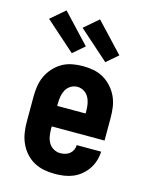

<svg xmlns="http://www.w3.org/2000/svg" viewBox="-118 -857 736 941"><g transform="rotate(15 250.0 -386.5)"><path d="M252 8Q225 8 198 3Q171 -2 147 -15Q123 -28 104.5 -48.5Q86 -69 74.5 -94Q63 -119 58.5 -146Q54 -173 54 -200V-330Q54 -357 58 -384Q62 -411 73.5 -435.5Q85 -460 103.5 -480.5Q122 -501 145.5 -514.5Q169 -528 196 -533Q223 -538 250 -538Q277 -538 304 -533Q331 -528 354.5 -514.5Q378 -501 396.5 -480.5Q415 -460 426.5 -435.5Q438 -411 442 -384Q446 -357 446 -330V-213H178V-200Q178 -182 181 -164Q184 -146 193 -130.5Q202 -115 218 -106Q234 -97 252 -97Q265 -97 277.5 -100.5Q290 -104 299.5 -112Q309 -120 314.5 -131.5Q320 -143 320 -156H444Q443 -132 436 -109.5Q429 -87 416 -67.5Q403 -48 384.5 -32.5Q366 -17 344.5 -8Q323 1 299.5 4.5Q276 8 252 8ZM322 -317V-330Q322 -348 319 -365.5Q316 -383 307.5 -398.5Q299 -414 283.5 -423.5Q268 -433 250 -433Q232 -433 216.5 -423.5Q201 -414 192.5 -398.5Q184 -383 181 -365.5Q178 -348 178 -330V-317ZM350 -585 199 -719 271 -781 408 -635ZM180 -585 29 -719 101 -781 238 -635Z"/></g></svg>

Font: Iosevka Slab Extrabold
Style: Regular
Weight: 800
Monospace: yes
Designer: Belleve Invis
Foundry: Belleve Invis
Version: Version 11.1.1; ttfautohint (v1.8.3)